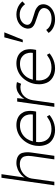

<svg xmlns="http://www.w3.org/2000/svg" viewBox="928 -1708 790 2687"><g transform="rotate(-90 1323.5 -365.0)"><path d="M73 0 179 -740H229L182 -416Q197 -441 219 -462Q255 -495 299 -513Q343 -531 385 -531Q445 -531 481 -508Q517 -485 526.5 -448Q536 -411 536 -379Q536 -350 531 -315L486 0H436L481 -313Q485 -340 485 -362Q485 -388 477.5 -417Q470 -446 442 -464.5Q414 -483 367 -483Q330 -483 296 -469.5Q262 -456 235.5 -433Q209 -410 191 -380.5Q173 -351 168 -318L123 0Z M847 10Q772 10 718 -24Q664 -58 644 -109.5Q624 -161 624 -212Q624 -236 627 -261Q636 -320 661.5 -369Q687 -418 725 -454.5Q763 -491 812.5 -511Q862 -531 917 -531Q971 -531 1012 -513Q1053 -495 1078 -461.5Q1103 -428 1109 -395Q1115 -362 1115 -339Q1115 -312 1110 -282L1105 -255H680Q677 -235 677 -217Q677 -178 689 -146Q707 -95 750.5 -67.5Q794 -40 863 -40Q900 -40 940.5 -52Q981 -64 1036 -104L1057 -67Q1032 -46 999.5 -28.5Q967 -11 928.5 -0.5Q890 10 847 10ZM1063 -301 1064 -307Q1066 -319 1066 -331Q1066 -359 1054 -393Q1042 -427 1006 -454Q970 -481 909 -481Q852 -481 804 -456Q756 -431 723 -383Q700 -348 688 -301Z M1171 0 1245 -520H1293L1283 -420Q1297 -444 1318 -466Q1345 -495 1381 -513Q1417 -531 1461 -531Q1478 -531 1492 -528.5Q1506 -526 1518 -523L1494 -465Q1481 -471 1468.5 -473Q1456 -475 1446 -475Q1406 -475 1374.5 -461Q1343 -447 1320 -422.5Q1297 -398 1283 -367Q1269 -336 1264 -302L1221 0Z M1710 10Q1635 10 1581 -24Q1527 -58 1507 -109.5Q1487 -161 1487 -212Q1487 -236 1490 -261Q1499 -320 1524.5 -369Q1550 -418 1588 -454.5Q1626 -491 1675.5 -511Q1725 -531 1780 -531Q1834 -531 1875 -513Q1916 -495 1941 -461.5Q1966 -428 1972 -395Q1978 -362 1978 -339Q1978 -312 1973 -282L1968 -255H1543Q1540 -235 1540 -217Q1540 -178 1552 -146Q1570 -95 1613.5 -67.5Q1657 -40 1726 -40Q1763 -40 1803.5 -52Q1844 -64 1899 -104L1920 -67Q1895 -46 1862.5 -28.5Q1830 -11 1791.5 -0.5Q1753 10 1710 10ZM1926 -301 1927 -307Q1929 -319 1929 -331Q1929 -359 1917 -393Q1905 -427 1869 -454Q1833 -481 1772 -481Q1715 -481 1667 -456Q1619 -431 1586 -383Q1563 -348 1551 -301Z M2074 -442 2144 -700H2214L2110 -442Z M2395 10Q2327 10 2277.5 -16.5Q2228 -43 2206 -81L2248 -114Q2270 -78 2310.5 -58.5Q2351 -39 2405 -39Q2435 -39 2460.5 -45.5Q2486 -52 2505.5 -64Q2525 -76 2537.5 -93.5Q2550 -111 2553 -133Q2554 -139 2554 -144Q2554 -176 2525 -199Q2510 -211 2485.5 -221Q2461 -231 2427 -241Q2377 -257 2342 -271Q2307 -285 2288 -306Q2274 -323 2270 -339Q2266 -355 2266 -368Q2266 -376 2267 -385Q2272 -417 2288.5 -443.5Q2305 -470 2332 -490Q2359 -510 2392.5 -520.5Q2426 -531 2465 -531Q2502 -531 2536.5 -520.5Q2571 -510 2599 -491Q2627 -472 2647 -447L2608 -410Q2591 -432 2570 -449Q2549 -466 2522 -475.5Q2495 -485 2461 -485Q2434 -485 2409.5 -478Q2385 -471 2366 -457.5Q2347 -444 2335 -426.5Q2323 -409 2320 -388Q2319 -383 2319 -378Q2319 -368 2323 -357.5Q2327 -347 2338 -336Q2353 -322 2380 -312Q2407 -302 2447 -290Q2484 -280 2511.5 -270Q2539 -260 2558 -246Q2587 -226 2597 -203Q2607 -180 2607 -157Q2607 -147 2606 -137Q2599 -94 2570.5 -61Q2542 -28 2496.5 -9Q2451 10 2395 10Z"/></g></svg>

Font: Lexend ExtLt
Style: Italic
Weight: 250
Italic angle: -8.13011°
Designer: Bonnie Shaver-Troup, Thomas Jockin
Foundry: Lexend
Version: Version 1.007